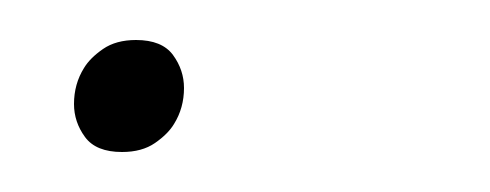

<svg xmlns="http://www.w3.org/2000/svg" viewBox="-20 -71 245 96"><path d="M41 5Q28 5 22.5 -2.5Q17 -10 17 -19Q17 -29 22 -37Q25 -42 31.5 -46.5Q38 -51 48 -51Q61 -51 66.5 -43.5Q72 -36 72 -27Q72 -17 67 -9Q64 -4 57.5 0.5Q51 5 41 5Z"/></svg>

Font: IBM Plex Serif Thin
Style: Italic
Weight: 100
Italic angle: -14°
Designer: Mike Abbink, Paul van der Laan, Pieter van Rosmalen
Foundry: Bold Monday
Version: Version 3.001